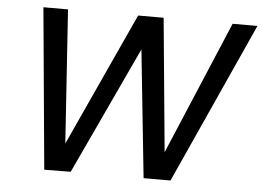

<svg xmlns="http://www.w3.org/2000/svg" viewBox="-50 -766 1137 832"><g transform="rotate(5 518.5 -349.5)"><path d="M171 1 106 -700H213L252 -120L518 -700H629L684 -120L929 -700H1037L720 0H603L545 -555L286 0Z"/></g></svg>

Font: DM Sans 24pt Medium
Style: Italic
Weight: 500
Italic angle: -10°
Designer: Colophon Foundry, Jonny Pinhorn
Foundry: Colophon Foundry
Version: Version 4.004;gftools[0.9.30]